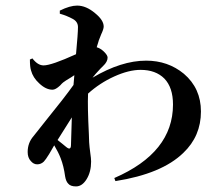

<svg xmlns="http://www.w3.org/2000/svg" viewBox="-20 -618 800 687"><path d="M252 49Q232 49 224 39Q216 31 213 13Q208 -24 197 -52Q189 -73 174 -98L156 -67Q143 -46 137 -40Q127 -30 113 -30Q100 -30 90 -42Q79 -54 79 -74Q79 -107 100 -131Q113 -148 142 -184Q211 -269 243 -314L246 -349Q242 -346 234 -341Q212 -328 206 -323Q202 -320 195 -312Q179 -297 168 -297Q144 -297 120 -320Q98 -340 91 -366Q87 -378 87 -405L96 -409Q115 -384 136 -384Q164 -384 252 -424Q259 -499 259 -521Q259 -540 241 -550Q219 -562 194 -569V-580Q230 -598 256 -598Q288 -598 320 -571Q351 -546 351 -523Q351 -514 342 -495Q336 -481 333 -472Q333 -471 332 -468Q328 -456 326 -449Q327 -449 330 -447.5Q333 -446 334 -446Q346 -440 355.5 -429.5Q365 -419 365 -412Q365 -397 349 -382Q346 -379 339 -372Q320 -352 311 -340Q414 -401 503 -401Q581 -401 638 -354Q699 -302 699 -219Q699 -131 636 -71Q559 4 393 30L389 19Q599 -72 599 -244Q599 -305 568 -337Q537 -368 483 -368Q441 -368 389 -344.5Q337 -321 295 -283V-280Q293 -238 298 -138Q299 -118 299 -109Q300 -93 303 -71Q306 -51 306 -40Q306 -3 290 23Q274 49 252 49ZM234 -100Q234 -109 235 -133Q236 -174 237 -198Q231 -189 220 -171Q198 -136 186 -117Q192 -112 203 -103.5Q214 -95 217 -92Q234 -78 234 -100Z"/></svg>

Font: GenRyuMin TW B
Style: Regular
Weight: 700
Version: Version 1.501;PS 1;hotconv 16.6.51;makeotf.lib2.5.65220